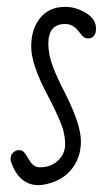

<svg xmlns="http://www.w3.org/2000/svg" viewBox="-20 -537 319 560"><path d="M12 -65 11 -69V-74Q11 -84 17 -90.5Q23 -97 31 -99H36Q45 -99 50.5 -92.5Q56 -86 63 -74Q64 -72 69 -64.5Q74 -57 81 -53Q88 -49 97 -49Q129 -49 149.5 -69Q170 -89 170 -116Q170 -137 163 -163Q149 -202 120 -257Q71 -348 71 -401Q71 -453 97.5 -485Q124 -517 170 -517Q202 -517 231 -499Q260 -481 260 -454Q260 -425 236 -425Q230 -425 225 -428.5Q220 -432 216 -437.5Q212 -443 209 -446Q193 -467 170 -467Q121 -467 121 -410Q121 -377 134.5 -342Q148 -307 168 -269Q216 -175 216 -125Q216 -74 185 -39Q154 -4 98 3H92Q36 3 12 -65Z"/></svg>

Font: Bad Script
Style: Regular
Weight: 400
Italic angle: -10°
Designer: Roman Shchyukin (Gaslight Type Foundry), Cyreal (Charset Expansion)
Foundry: Gaslight
Version: Version 2.000